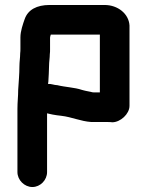

<svg xmlns="http://www.w3.org/2000/svg" viewBox="-20 -700 590 771"><path d="M180 -482C181 -489 181 -495 181 -502V-549C181 -552 183 -558 184 -561H381V-329H356C352 -329 348 -330 345 -331L325 -335C319 -336 314 -338 309 -339C280 -349 242 -350 210 -358C198 -358 186 -364 173 -363C173 -366 173 -368 174 -370C175 -394 177 -413 177 -436C177 -451 180 -468 180 -482ZM500 -275V-598C497 -645 453 -680 400 -680H179C128 -680 92 -661 79 -623C72 -603 62 -575 62 -550V-505C62 -499 62 -492 61 -485C61 -469 58 -451 58 -434C58 -403 55 -371 53 -339C53 -312 50 -291 50 -263V-9C50 23 78 51 110 51C142 51 169 23 169 -9V-245L173 -244L191 -240C204 -238 213 -236 226 -235C269 -230 303 -213 347 -210H412C418 -210 424 -210 431 -209C463 -209 500 -242 500 -275Z"/></svg>

Font: Electronic
Style: Nord
Weight: 900
Version: Version 1.011